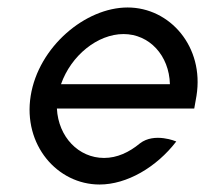

<svg xmlns="http://www.w3.org/2000/svg" viewBox="-20 -482 548 513"><path d="M62 -226C41 -95 133 11 246 11C319 11 398 -35 451 -104C451 -104 393 -129 354 -99C325 -75 293 -60 258 -60C190 -60 136 -116 132 -192H499L505 -226C526 -357 434 -462 321 -462C208 -462 83 -357 62 -226ZM143 -257C170 -334 241 -391 310 -391C379 -391 432 -334 434 -257Z"/></svg>

Font: Charger Sport
Style: NrwObl
Weight: 400
Designer: Jasper
Foundry: Cannot Into Space Fonts
Version: Version 1.1